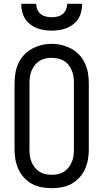

<svg xmlns="http://www.w3.org/2000/svg" viewBox="-20 -975 540 1003"><path d="M250 8Q223 8 196.5 3Q170 -2 147 -14.5Q124 -27 105.5 -47Q87 -67 76 -91.5Q65 -116 60.5 -142Q56 -168 56 -195V-540Q56 -567 60.5 -593.5Q65 -620 76 -644Q87 -668 105.5 -688Q124 -708 147.5 -720.5Q171 -733 197 -739.5Q223 -746 250 -746Q277 -746 303 -739.5Q329 -733 352.5 -720.5Q376 -708 394.5 -688Q413 -668 424 -644Q435 -620 439.5 -593.5Q444 -567 444 -540V-195Q444 -168 439.5 -142Q435 -116 424 -91.5Q413 -67 394.5 -47Q376 -27 353 -14.5Q330 -2 303.5 3Q277 8 250 8ZM250 -62Q267 -62 283.5 -65.5Q300 -69 314 -78Q328 -87 338.5 -100.5Q349 -114 355.5 -129.5Q362 -145 364 -161.5Q366 -178 366 -195V-540Q366 -557 364 -573.5Q362 -590 355.5 -606Q349 -622 338.5 -635.5Q328 -649 313.5 -657.5Q299 -666 282 -669.5Q265 -673 248 -673Q232 -673 215.5 -669Q199 -665 185 -656Q171 -647 161 -633.5Q151 -620 144.5 -605Q138 -590 136 -573.5Q134 -557 134 -540V-195Q134 -178 136 -161.5Q138 -145 144.5 -129.5Q151 -114 161.5 -100.5Q172 -87 186 -78Q200 -69 216.5 -65.5Q233 -62 250 -62ZM250 -815Q230 -815 210 -818Q190 -821 171.5 -828.5Q153 -836 137 -848.5Q121 -861 110.5 -878Q100 -895 95.5 -915Q91 -935 91 -955H169Q169 -940 175 -925.5Q181 -911 193 -901.5Q205 -892 220 -888.5Q235 -885 250 -885Q265 -885 280 -888.5Q295 -892 307 -901.5Q319 -911 325 -925.5Q331 -940 331 -955H409Q409 -935 404.5 -915Q400 -895 389.5 -878Q379 -861 363 -848.5Q347 -836 328.5 -828.5Q310 -821 290 -818Q270 -815 250 -815Z"/></svg>

Font: Zed Sans
Style: Regular
Weight: 400
Designer: Belleve Invis
Foundry: Belleve Invis
Version: Version 1.0.0; ttfautohint (v1.8.4)